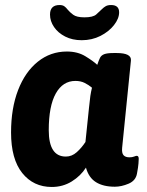

<svg xmlns="http://www.w3.org/2000/svg" viewBox="-20 -735 585 764"><path d="M305 -575Q268 -575 239.5 -589.5Q211 -604 195 -627.5Q179 -651 179 -677Q179 -715 217 -715Q229 -715 236 -710Q243 -705 249 -697Q257 -687 271 -676.5Q285 -666 316 -666Q350 -666 363 -677.5Q376 -689 386 -699Q393 -706 401 -710.5Q409 -715 422 -715Q454 -715 454 -686Q454 -661 433.5 -635Q413 -609 379.5 -592Q346 -575 305 -575ZM186 9Q113 9 68.5 -46.5Q24 -102 24 -208Q24 -304 52 -376.5Q80 -449 130.5 -489.5Q181 -530 246 -530Q289 -530 320 -511Q351 -492 367 -477Q373 -495 378 -505Q383 -515 395 -519.5Q407 -524 432 -524H444Q504 -524 501 -494L466 -147Q464 -126 471.5 -117.5Q479 -109 495 -109Q506 -109 513.5 -112Q521 -115 524 -115Q532 -115 532 -103Q532 -99 531 -84.5Q530 -70 525 -44Q520 -16 491.5 -4Q463 8 437 8Q391 8 362 -10Q333 -28 322 -68Q301 -35 265.5 -13Q230 9 186 9ZM242 -112Q266 -112 285.5 -129.5Q305 -147 320 -170L334 -305Q337 -336 339.5 -353Q342 -370 346 -386Q333 -397 317 -405Q301 -413 280 -413Q230 -413 202 -363Q174 -313 174 -217Q174 -112 242 -112Z"/></svg>

Font: Asap
Style: Bold Italic
Weight: 700
Italic angle: -6°
Designer: Pablo Cosgaya
Foundry: Omnibus-Type
Version: Version 3.001; ttfautohint (v1.8.3)